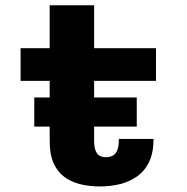

<svg xmlns="http://www.w3.org/2000/svg" viewBox="-20 -678 690 709"><path d="M106.5 -210.5V-318H485V-210.5ZM163.5 -156V-658.5H327.5V-160.5Q327.5 -135.5 333 -121.8Q338.5 -108 348.2 -102.8Q358 -97.5 371 -97.5Q383.5 -97.5 394.5 -102.2Q405.5 -107 412.2 -121.2Q419 -135.5 419 -165H547Q547 -114.5 530.8 -80.5Q514.5 -46.5 486.5 -26.8Q458.5 -7 423.2 1.8Q388 10.5 349.5 10.5Q311 10.5 277.5 2.5Q244 -5.5 218.2 -24.2Q192.5 -43 178 -75.2Q163.5 -107.5 163.5 -156ZM56 -379.5V-500H556V-379.5Z"/></svg>

Font: Trispace Thin
Style: Bold
Weight: 700
Version: Version 1.210